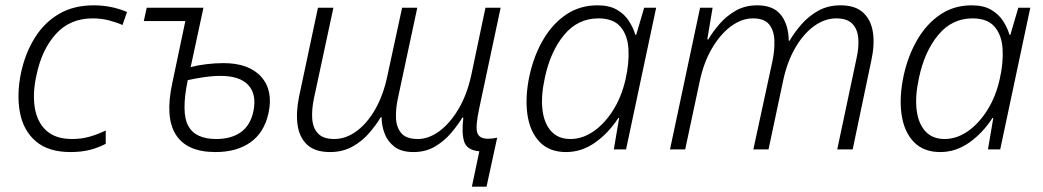

<svg xmlns="http://www.w3.org/2000/svg" viewBox="-20 -561 3915 721"><path d="M245 10Q162 10 115 -30Q68 -70 55 -138Q42 -206 59 -288Q75 -362 111 -419.5Q147 -477 202 -509Q257 -541 332 -541Q398 -541 457 -516L440 -467Q418 -477 389 -484.5Q360 -492 328 -492Q243 -492 190 -433.5Q137 -375 117 -279Q102 -212 110.5 -157.5Q119 -103 153.5 -71Q188 -39 251 -39Q285 -39 315.5 -47.5Q346 -56 377 -71V-21Q351 -7 318.5 1.5Q286 10 245 10Z M789 10Q682 10 640.5 -55Q599 -120 627 -249L676 -482H520L531 -532H744L696 -309Q722 -316 755 -320Q788 -324 819 -324Q915 -324 961 -272.5Q1007 -221 988 -135Q972 -63 920.5 -26.5Q869 10 789 10ZM808 -276Q778 -276 744.5 -271Q711 -266 685 -260Q660 -139 686.5 -89Q713 -39 792 -39Q849 -39 885 -65Q921 -91 932 -145Q944 -208 912 -242Q880 -276 808 -276Z M1752 140 1780 7Q1732 3 1722.5 -31Q1713 -65 1720 -119H1716Q1699 -91 1673.5 -61Q1648 -31 1613 -10.5Q1578 10 1533 10Q1488 10 1462 -9.5Q1436 -29 1424.5 -59Q1413 -89 1413 -121H1410Q1392 -91 1365.5 -60.5Q1339 -30 1302.5 -10Q1266 10 1219 10Q1163 10 1133.5 -17.5Q1104 -45 1097.5 -92Q1091 -139 1103 -198L1174 -532H1232L1159 -192Q1150 -149 1152.5 -114.5Q1155 -80 1174.5 -59.5Q1194 -39 1235 -39Q1279 -39 1319 -68.5Q1359 -98 1389 -150.5Q1419 -203 1434 -273L1490 -532H1547L1474 -191Q1466 -154 1467 -119Q1468 -84 1486.5 -61.5Q1505 -39 1549 -39Q1590 -39 1630 -68.5Q1670 -98 1702 -152Q1734 -206 1750 -280L1803 -532H1860L1780 -156Q1765 -87 1772 -63.5Q1779 -40 1812 -40Q1830 -40 1847 -44L1807 140Z M2106 10Q2043 10 2006.5 -28Q1970 -66 1960.5 -131.5Q1951 -197 1969 -280Q1986 -355 2021 -414Q2056 -473 2107 -507Q2158 -541 2224 -541Q2268 -541 2296.5 -524.5Q2325 -508 2341.5 -482.5Q2358 -457 2366 -430H2369L2399 -532H2444L2331 0H2285L2305 -118H2302Q2265 -61 2214.5 -25.5Q2164 10 2106 10ZM2122 -39Q2167 -39 2208.5 -67.5Q2250 -96 2282 -146.5Q2314 -197 2329 -263Q2343 -324 2340 -376.5Q2337 -429 2310 -460.5Q2283 -492 2227 -492Q2150 -492 2098.5 -430Q2047 -368 2026 -269Q2011 -201 2017 -149.5Q2023 -98 2049.5 -68.5Q2076 -39 2122 -39Z M2496 0 2609 -532H2656L2636 -413H2640Q2656 -441 2682 -471Q2708 -501 2743 -521Q2778 -541 2824 -541Q2884 -541 2912.5 -505Q2941 -469 2942 -408H2945Q2963 -439 2989.5 -469.5Q3016 -500 3052.5 -520.5Q3089 -541 3136 -541Q3192 -541 3221.5 -513.5Q3251 -486 3258 -439.5Q3265 -393 3252 -334L3182 0H3124L3196 -340Q3206 -383 3203 -417.5Q3200 -452 3180.5 -472Q3161 -492 3120 -492Q3077 -492 3037 -463Q2997 -434 2966.5 -381.5Q2936 -329 2921 -259L2866 0H2809L2881 -333Q2889 -371 2888 -408Q2887 -445 2869 -468.5Q2851 -492 2807 -492Q2766 -492 2726 -463Q2686 -434 2654 -380Q2622 -326 2607 -253L2553 0Z M3511 10Q3448 10 3411.5 -28Q3375 -66 3365.5 -131.5Q3356 -197 3374 -280Q3391 -355 3426 -414Q3461 -473 3512 -507Q3563 -541 3629 -541Q3673 -541 3701.5 -524.5Q3730 -508 3746.5 -482.5Q3763 -457 3771 -430H3774L3804 -532H3849L3736 0H3690L3710 -118H3707Q3670 -61 3619.5 -25.5Q3569 10 3511 10ZM3527 -39Q3572 -39 3613.5 -67.5Q3655 -96 3687 -146.5Q3719 -197 3734 -263Q3748 -324 3745 -376.5Q3742 -429 3715 -460.5Q3688 -492 3632 -492Q3555 -492 3503.5 -430Q3452 -368 3431 -269Q3416 -201 3422 -149.5Q3428 -98 3454.5 -68.5Q3481 -39 3527 -39Z"/></svg>

Font: Noto Sans Light
Style: Italic
Weight: 300
Italic angle: -12°
Designer: Monotype Design Team
Foundry: Monotype Imaging Inc.
Version: Version 2.013; ttfautohint (v1.8.4.7-5d5b)